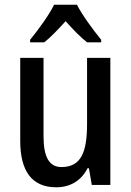

<svg xmlns="http://www.w3.org/2000/svg" viewBox="-20 -786 557 816"><path d="M307 -766H210C189 -723 144 -661 108 -617V-606H168C195 -627 227 -661 259 -696C290 -661 321 -629 350 -606H410V-617C375 -660 330 -721 307 -766ZM449 -540H350V-259C350 -138 324 -76 241 -76C189 -76 165 -119 165 -207V-540H66V-187C66 -61 114 10 219 10C277 10 325 -17 352 -71H358L370 0H449Z"/></svg>

Font: Noto Sans Thai Cond Med
Style: Regular
Weight: 500
Width: 3
Designer: Monotype Design Team
Foundry: Monotype Imaging Inc.
Version: Version 2.002